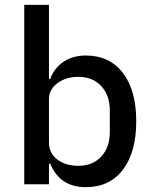

<svg xmlns="http://www.w3.org/2000/svg" viewBox="-20 -760 629 792"><path d="M334 12Q227 12 187 -85H182V0H80V-740H182V-434H187Q204 -480 242.5 -505.5Q281 -531 334 -531Q432 -531 487 -459Q542 -387 542 -260Q542 -132 487 -60Q432 12 334 12ZM303 -76Q362 -76 397.5 -114Q433 -152 433 -215V-304Q433 -367 397.5 -405Q362 -443 303 -443Q252 -443 217 -417Q182 -391 182 -351V-172Q182 -128 216.5 -102Q251 -76 303 -76Z"/></svg>

Font: Anuphan Medium
Style: Regular
Weight: 500
Designer: Mike Abbink, Paul van der Laan, Pieter van Rosmalen, Mint Tantisuwanna
Foundry: Bold Monday; Cadson Demak
Version: Version 3.002;hotconv 1.0.109;makeotfexe 2.5.65596